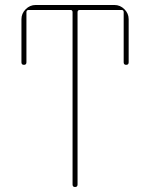

<svg xmlns="http://www.w3.org/2000/svg" viewBox="-20 -750 602 770"><path d="M66 -500V-673Q66 -696 83 -713Q100 -730 123 -730H439Q462 -730 479 -713Q496 -696 496 -673V-500Q496 -490 486 -490Q476 -490 476 -500V-701Q476 -710 468 -710H300Q291 -710 291 -701V-10Q291 0 281 0Q271 0 271 -10V-701Q271 -710 263 -710H95Q86 -710 86 -701V-500Q86 -490 76 -490Q66 -490 66 -500Z"/></svg>

Font: Rounded Mplus 1c Thin
Style: Regular
Weight: 250
Version: Version 1.059.20150529